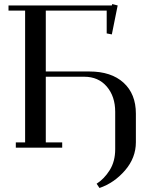

<svg xmlns="http://www.w3.org/2000/svg" viewBox="-20 -729 791 948"><path d="M22 -676.8V-702.1H532.2L534.2 -709L561 -702.1L532.2 -559.1L506.8 -564V-676.8H206.1V-376H421.9Q529.3 -376 590.1 -320.6Q650.9 -265.1 650.9 -168V-26.9Q650.9 50.3 597.4 112.3Q543.9 174.3 471.2 199.2L457 178.2Q494.6 154.3 521.7 111.1Q548.8 67.9 548.8 7.8V-176.8Q548.8 -252.9 507.3 -301.5Q465.8 -350.1 396 -350.1H206.1V-25.9H287.1V0H58.1V-25.9H104V-676.8Z"/></svg>

Font: Dehuti
Style: Bold
Weight: 700
Version: Version 1.2